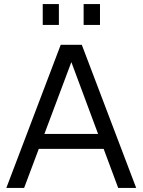

<svg xmlns="http://www.w3.org/2000/svg" viewBox="-20 -919 697 939"><path d="M11 0 277 -700H380L646 0H558L322 -634H336L98 0ZM121 -191 149 -264H509L538 -191ZM389 -797V-899H469V-797ZM189 -797V-899H268V-797Z"/></svg>

Font: SUSE Thin
Style: Regular
Weight: 400
Version: Version 1.000